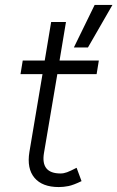

<svg xmlns="http://www.w3.org/2000/svg" viewBox="-20 -745 475 777"><path d="M218 12Q151 12 119.5 -25.5Q88 -63 99 -130L152 -445H63L72 -500H161L187 -656H247L221 -500H380L371 -445H212L158 -126Q144 -43 225 -43Q238 -43 251.5 -48Q265 -53 290 -66L310 -12Q277 4 257 8Q237 12 218 12ZM279 -553 363 -725H435L336 -553Z"/></svg>

Font: Figtree Light
Style: Italic
Weight: 300
Italic angle: -9.5°
Foundry: Erik Kennedy
Version: Version 2.001; ttfautohint (v1.8.4.7-5d5b);gftools[0.9.27]